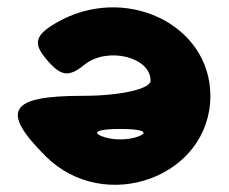

<svg xmlns="http://www.w3.org/2000/svg" viewBox="-20 -566 637 533"><path d="M135 -502C77 -468 71 -445 110 -400C149 -354 171 -351 214 -386C276 -437 398 -409 398 -342C398 -319 314 -300 210 -300C6 -300 -20 -259 106 -133C271 32 564 -75 564 -300C564 -500 324 -613 135 -502ZM366 -188C337 -176 291 -176 262 -188C233 -200 256 -208 314 -208C372 -208 395 -200 366 -188Z"/></svg>

Font: Hussar Skorodowane
Style: Bold
Weight: 700
Foundry: Cannot Into Space Fonts
Version: Version 0.892